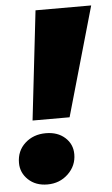

<svg xmlns="http://www.w3.org/2000/svg" viewBox="-52 -736 454 780"><g transform="rotate(-5 175.0 -345.5)"><path d="M72 -255 123 -700H350L223 -255ZM110 9Q62 9 32 -19.5Q2 -48 2 -88Q2 -137 36 -168Q70 -199 121 -199Q169 -199 199 -172Q229 -145 229 -104Q229 -57 194.5 -24Q160 9 110 9Z"/></g></svg>

Font: Montserrat ExtraBold
Style: Italic
Weight: 800
Italic angle: -11.3°
Designer: Julieta Ulanovsky
Foundry: Julieta Ulanovsky
Version: Version 9.000; ttfautohint (v1.8.4.7-5d5b)